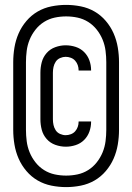

<svg xmlns="http://www.w3.org/2000/svg" viewBox="-20 -732 540 784"><path d="M250 32Q220 32 190 26Q160 20 134 5Q108 -10 88 -33.5Q68 -57 56 -84.5Q44 -112 39 -142Q34 -172 34 -202V-478Q34 -508 39 -538Q44 -568 56 -595.5Q68 -623 88 -646.5Q108 -670 134 -685Q160 -700 190 -706Q220 -712 250 -712Q280 -712 310 -706Q340 -700 366 -685Q392 -670 412 -646.5Q432 -623 444 -595.5Q456 -568 461 -538Q466 -508 466 -478V-202Q466 -172 461 -142Q456 -112 444 -84.5Q432 -57 412 -33.5Q392 -10 366 5Q340 20 310 26Q280 32 250 32ZM250 -15Q274 -15 297 -20Q320 -25 340 -37.5Q360 -50 375 -69Q390 -88 399 -110Q408 -132 411 -155.5Q414 -179 414 -202V-478Q414 -501 411 -524.5Q408 -548 399 -570Q390 -592 375 -611Q360 -630 340 -642.5Q320 -655 297 -660Q274 -665 250 -665Q226 -665 203 -660Q180 -655 160 -642.5Q140 -630 125 -611Q110 -592 101 -570Q92 -548 89 -524.5Q86 -501 86 -478V-202Q86 -179 89 -155.5Q92 -132 101 -110Q110 -88 125 -69Q140 -50 160 -37.5Q180 -25 203 -20Q226 -15 250 -15ZM249 -133Q227 -133 206 -140.5Q185 -148 170.5 -164.5Q156 -181 150.5 -202Q145 -223 145 -245V-435Q145 -457 150.5 -478Q156 -499 170.5 -515.5Q185 -532 206 -539.5Q227 -547 248 -547Q269 -547 289 -540.5Q309 -534 323.5 -519.5Q338 -505 345 -485.5Q352 -466 352 -445Q352 -445 352 -444.5Q352 -444 352 -444H301Q301 -444 301 -444.5Q301 -445 301 -445Q301 -456 297.5 -466Q294 -476 287 -484Q280 -492 269.5 -496Q259 -500 248 -500Q237 -500 225.5 -495Q214 -490 207.5 -480Q201 -470 198.5 -458.5Q196 -447 196 -435V-245Q196 -233 198.5 -221.5Q201 -210 207.5 -200Q214 -190 225.5 -185Q237 -180 248 -180Q259 -180 269.5 -184Q280 -188 287 -196Q294 -204 297.5 -214Q301 -224 301 -235Q301 -235 301 -235.5Q301 -236 301 -236H352Q352 -236 352 -235.5Q352 -235 352 -235Q352 -214 345 -194.5Q338 -175 323.5 -160.5Q309 -146 289 -139.5Q269 -133 249 -133Z"/></svg>

Font: Iosevka SS04 Light
Style: Regular
Weight: 300
Monospace: yes
Designer: Belleve Invis
Foundry: Belleve Invis
Version: Version 19.0.0; ttfautohint (v1.8.4)